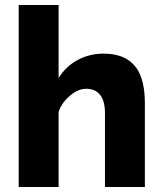

<svg xmlns="http://www.w3.org/2000/svg" viewBox="-20 -750 652 770"><path d="M532 -470Q491 -535 396 -535Q339 -535 291.5 -509.5Q244 -484 215 -437V-730H55V0H215V-301Q227 -339 264 -369Q295 -394 326 -394Q362 -394 381.5 -369.5Q401 -345 401 -295V0H561V-336Q561 -422 532 -470Z"/></svg>

Font: RT Raleway ExtraBold
Style: Regular
Weight: 400
Designer: Matt McInerney, Pablo Impallari, Rodrigo Fuenzalida — Edited by Milan Moffatt in April 2016
Foundry: Matt McInerney, Pablo Impallari, Rodrigo Fuenzalida — Edited by Milan Moffatt in April 2016
Version: Version 3.001